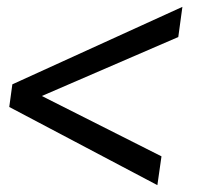

<svg xmlns="http://www.w3.org/2000/svg" viewBox="-20 -561 642 560"><path d="M512 -541 16 -315 7 -249 439 -21 451 -105 102 -281 500 -453Z"/></svg>

Font: Ronzino Oblique
Style: Italic
Weight: 400
Italic angle: -8°
Designer: Nunzio Mazzaferro
Foundry: Collletttivo
Version: Version 1.000;Glyphs 3.3 (3337)